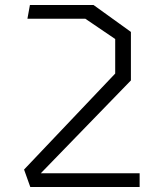

<svg xmlns="http://www.w3.org/2000/svg" viewBox="-20 -750 660 770"><path d="M101.5 0H540V-55H143.5L505 -427.5V-622L355 -730H100L90 -675H322L442 -593.5V-455L76.5 -70Z"/></svg>

Font: Monaspace Krypton ExtraLight
Style: Regular
Weight: 200
Designer: Riley Cran & the Lettermatic Team
Foundry: Lettermatic
Version: Version 1.101 (Monaspace Krypton)